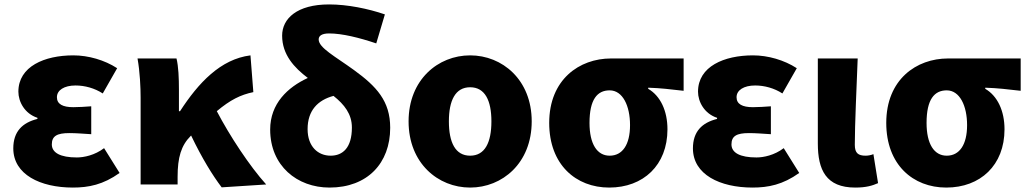

<svg xmlns="http://www.w3.org/2000/svg" viewBox="-20 -833 4642 867"><path d="M309 14C380 14 446 1 520 -52L450 -164C408 -132 359 -122 327 -122C253 -122 214 -143 214 -181C214 -219 238 -232 293 -232C324 -232 359 -229 392 -227V-353C366 -351 335 -349 311 -349C263 -349 237 -363 237 -394C237 -426 270 -447 321 -447C363 -447 407 -435 444 -411L509 -525C452 -562 379 -583 311 -583C181 -583 63 -533 63 -419C63 -374 91 -320 149 -301V-296C81 -279 40 -239 40 -163C40 -45 162 14 309 14Z M981 13 1182 0C1107 -83 1017 -220 959 -331C1020 -382 1066 -405 1124 -417L1111 -583C976 -566 876 -459 793 -331H788V-427C788 -481 786 -532 777 -569H601C612 -508 615 -437 615 -392V0H782V-35C782 -122 798 -176 841 -219L843 -221C893 -117 940 -41 981 13Z M1468 14C1639 14 1742 -96 1742 -256C1742 -377 1680 -443 1578 -517C1494 -578 1419 -617 1419 -655C1419 -671 1433 -682 1466 -682C1525 -682 1602 -663 1679 -637L1718 -768C1642 -794 1549 -813 1466 -813C1321 -813 1254 -749 1254 -672C1254 -586 1309 -527 1370 -481C1279 -439 1200 -365 1200 -248C1200 -84 1322 14 1468 14ZM1486 -400C1535 -361 1569 -318 1569 -257C1569 -166 1528 -130 1473 -130C1416 -130 1369 -171 1369 -250C1369 -334 1415 -381 1486 -400Z M2103 14C2248 14 2381 -96 2381 -285C2381 -473 2248 -583 2103 -583C1958 -583 1825 -473 1825 -285C1825 -96 1958 14 2103 14ZM2103 -130C2036 -130 2007 -190 2007 -285C2007 -379 2036 -439 2103 -439C2170 -439 2199 -379 2199 -285C2199 -190 2170 -130 2103 -130Z M2731 14C2885 14 2994 -87 2994 -249C2994 -333 2962 -400 2907 -432V-437C2966 -435 3005 -430 3067 -423V-569H2739C2596 -569 2460 -474 2460 -278C2460 -89 2581 14 2731 14ZM2733 -130C2676 -130 2642 -183 2642 -278C2642 -384 2677 -425 2733 -425C2792 -425 2825 -355 2825 -268C2825 -180 2791 -130 2733 -130Z M3378 14C3449 14 3515 1 3589 -52L3519 -164C3477 -132 3428 -122 3396 -122C3322 -122 3283 -143 3283 -181C3283 -219 3307 -232 3362 -232C3393 -232 3428 -229 3461 -227V-353C3435 -351 3404 -349 3380 -349C3332 -349 3306 -363 3306 -394C3306 -426 3339 -447 3390 -447C3432 -447 3476 -435 3513 -411L3578 -525C3521 -562 3448 -583 3380 -583C3250 -583 3132 -533 3132 -419C3132 -374 3160 -320 3218 -301V-296C3150 -279 3109 -239 3109 -163C3109 -45 3231 14 3378 14Z M3842 14C3892 14 3920 5 3945 -6L3924 -137C3913 -132 3898 -130 3889 -130C3856 -130 3840 -141 3840 -179C3840 -269 3848 -439 3853 -569H3673V-185C3673 -66 3710 14 3842 14Z M4253 14C4407 14 4516 -87 4516 -249C4516 -333 4484 -400 4429 -432V-437C4488 -435 4527 -430 4589 -423V-569H4261C4118 -569 3982 -474 3982 -278C3982 -89 4103 14 4253 14ZM4255 -130C4198 -130 4164 -183 4164 -278C4164 -384 4199 -425 4255 -425C4314 -425 4347 -355 4347 -268C4347 -180 4313 -130 4255 -130Z"/></svg>

Font: Noto Sans HK Black
Style: Regular
Weight: 900
Designer: Ryoko NISHIZUKA 西塚涼子 (kana, bopomofo & ideographs); Paul D. Hunt (Latin, Greek & Cyrillic); Sandoll Communications 산돌커뮤니
Foundry: Adobe
Version: Version 2.004;hotconv 1.0.118;makeotfexe 2.5.65603